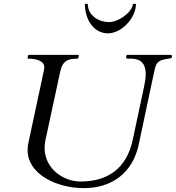

<svg xmlns="http://www.w3.org/2000/svg" viewBox="-20 -972 908 992"><path d="M290.5 -599.1C303.2 -661.1 334 -668.9 379.9 -668.9C383.3 -668.9 384.3 -670.9 384.8 -672.9L387.2 -684.6C387.2 -688 386.2 -688.5 384.3 -688.5H129.9C126.5 -688.5 125.5 -687 125 -684.6L122.6 -672.9C122.6 -669.4 123.5 -668.9 125.5 -668.9C161.6 -668.9 209 -660.6 209 -623.5C209 -615.2 208 -615.2 126.5 -232.9C124 -220.7 122.6 -208.5 122.6 -196.8C122.6 -70.3 274.9 0 413.1 0C560.5 0 666 -81.1 696.8 -225.1C724.1 -352.5 754.9 -500 764.6 -545.4L779.8 -615.2C788.6 -656.2 808.1 -660.6 835.9 -666.5C846.2 -668.5 868.2 -669.4 868.2 -676.8V-682.1C868.2 -685.5 867.2 -688.5 860.8 -688.5H641.1C633.8 -688.5 631.8 -684.6 631.8 -681.2C631.8 -676.8 631.8 -681.2 631.8 -676.3C631.8 -671.4 634.3 -668.9 642.1 -668.9H655.8C712.9 -668.9 732.9 -637.2 732.9 -589.4C732.9 -570.8 730 -550.3 725.1 -527.8L665.5 -248.5C634.3 -103 538.6 -34.2 396 -34.2C305.7 -34.2 210.4 -102.1 210.4 -208C210.4 -220.7 211.9 -234.4 214.8 -248ZM537.6 -799.8C608.4 -799.8 682.6 -879.4 682.6 -952.1H666.5C666.5 -912.6 593.8 -857.9 544.9 -857.9C486.3 -857.9 433.6 -894 433.6 -952.1H418.5C418.5 -873 462.4 -799.8 537.6 -799.8Z"/></svg>

Font: Cardo
Style: Italic
Weight: 400
Designer: David J. Perry
Foundry: David J. Perry
Version: Version 0.99